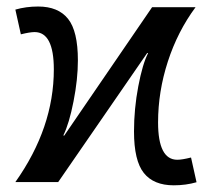

<svg xmlns="http://www.w3.org/2000/svg" viewBox="-20 -550 640 580"><path d="M424.8 -390.1 155.8 0H26.4Q142.6 -164.1 142.6 -340.3Q142.6 -453.1 84.5 -453.1Q70.3 -453.1 43 -446.3L26.4 -521Q58.6 -530.3 95.2 -530.3Q155.8 -530.3 185.5 -493.2Q215.3 -456.1 215.3 -367.7Q215.3 -310.5 202.1 -243.7Q189 -176.8 171.4 -141.1L173.8 -140.1L439.5 -528.3H570.8Q516.6 -455.1 487.1 -364.3Q457.5 -273.4 457.5 -180.2Q457.5 -67.4 515.6 -67.4Q529.8 -67.4 557.1 -74.2L573.7 0.5Q541.5 9.8 504.9 9.8Q444.3 9.8 414.6 -27.3Q384.8 -64.5 384.8 -152.8Q384.8 -221.2 397.7 -289.1Q410.6 -356.9 427.2 -389.2Z"/></svg>

Font: Liberation Mono
Style: Regular
Weight: 400
Monospace: yes
Designer: Steve Matteson
Foundry: Ascender Corporation
Version: Version 2.1.5